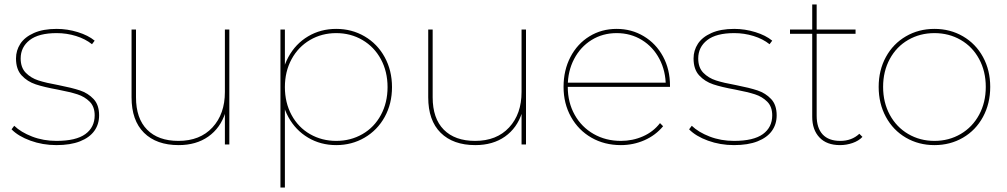

<svg xmlns="http://www.w3.org/2000/svg" viewBox="-20 -650 4530 864"><path d="M234 3Q172 3 117 -17Q62 -37 32 -68L44 -84Q74 -55 124.5 -35.5Q175 -16 234 -16Q322 -16 364 -46.5Q406 -77 406 -131Q406 -170 383.5 -192.5Q361 -215 328.5 -225.5Q296 -236 239 -247Q178 -258 140.5 -270.5Q103 -283 77.5 -310.5Q52 -338 52 -387Q52 -423 71.5 -453Q91 -483 132.5 -501.5Q174 -520 235 -520Q283 -520 330 -505.5Q377 -491 406 -467L394 -451Q364 -475 322 -488Q280 -501 235 -501Q154 -501 113.5 -469.5Q73 -438 73 -387Q73 -346 96 -322.5Q119 -299 153 -288Q187 -277 243 -267Q304 -255 340 -243Q376 -231 401 -204.5Q426 -178 426 -131Q426 -91 404.5 -61Q383 -31 340 -14Q297 3 234 3Z M784 3Q684 3 628 -52.5Q572 -108 572 -212V-517H592V-212Q592 -117 642 -66.5Q692 -16 783 -16Q880 -16 936 -76.5Q992 -137 992 -236V-517H1012V0H992V-146L994 -143Q972 -74 917.5 -35.5Q863 3 784 3Z M1493 3Q1423 3 1366.5 -30.5Q1310 -64 1277.5 -123.5Q1245 -183 1245 -258Q1245 -333 1277.5 -393Q1310 -453 1366.5 -486.5Q1423 -520 1493 -520Q1563 -520 1620.5 -486.5Q1678 -453 1711 -393Q1744 -333 1744 -258Q1744 -183 1711 -123.5Q1678 -64 1620.5 -30.5Q1563 3 1493 3ZM1242 -517H1262V-327L1252 -257L1262 -187V194H1242ZM1493 -16Q1558 -16 1611 -46.5Q1664 -77 1694 -132.5Q1724 -188 1724 -258Q1724 -328 1694 -383.5Q1664 -439 1611 -470Q1558 -501 1493 -501Q1428 -501 1375 -470Q1322 -439 1292 -383.5Q1262 -328 1262 -258Q1262 -188 1292 -132.5Q1322 -77 1375 -46.5Q1428 -16 1493 -16Z M2119 3Q2019 3 1963 -52.5Q1907 -108 1907 -212V-517H1927V-212Q1927 -117 1977 -66.5Q2027 -16 2118 -16Q2215 -16 2271 -76.5Q2327 -137 2327 -236V-517H2347V0H2327V-146L2329 -143Q2307 -74 2252.5 -35.5Q2198 3 2119 3Z M2774 3Q2700 3 2641.5 -30.5Q2583 -64 2549.5 -124Q2516 -184 2516 -259Q2516 -334 2547 -393.5Q2578 -453 2632.5 -486.5Q2687 -520 2755 -520Q2822 -520 2877 -487Q2932 -454 2963.5 -396Q2995 -338 2995 -264Q2995 -263 2995 -261.5Q2995 -260 2995 -259H2527V-278H2984L2976 -263Q2976 -330 2947.5 -384.5Q2919 -439 2868.5 -470Q2818 -501 2755 -501Q2692 -501 2642 -470Q2592 -439 2563.5 -384.5Q2535 -330 2535 -263V-259Q2535 -189 2566 -133.5Q2597 -78 2651.5 -47Q2706 -16 2774 -16Q2827 -16 2873.5 -36.5Q2920 -57 2950 -96L2964 -82Q2930 -41 2880 -19Q2830 3 2774 3Z M3283 3Q3221 3 3166 -17Q3111 -37 3081 -68L3093 -84Q3123 -55 3173.5 -35.5Q3224 -16 3283 -16Q3371 -16 3413 -46.5Q3455 -77 3455 -131Q3455 -170 3432.5 -192.5Q3410 -215 3377.5 -225.5Q3345 -236 3288 -247Q3227 -258 3189.5 -270.5Q3152 -283 3126.5 -310.5Q3101 -338 3101 -387Q3101 -423 3120.5 -453Q3140 -483 3181.5 -501.5Q3223 -520 3284 -520Q3332 -520 3379 -505.5Q3426 -491 3455 -467L3443 -451Q3413 -475 3371 -488Q3329 -501 3284 -501Q3203 -501 3162.5 -469.5Q3122 -438 3122 -387Q3122 -346 3145 -322.5Q3168 -299 3202 -288Q3236 -277 3292 -267Q3353 -255 3389 -243Q3425 -231 3450 -204.5Q3475 -178 3475 -131Q3475 -91 3453.5 -61Q3432 -31 3389 -14Q3346 3 3283 3Z M3760 3Q3700 3 3667.5 -31.5Q3635 -66 3635 -124V-630H3655V-129Q3655 -74 3682 -45Q3709 -16 3761 -16Q3813 -16 3847 -48L3861 -34Q3844 -16 3816.5 -6.5Q3789 3 3760 3ZM3535 -517H3830V-498H3535Z M4185 3Q4114 3 4056.5 -30.5Q3999 -64 3966.5 -124Q3934 -184 3934 -259Q3934 -334 3966.5 -393.5Q3999 -453 4056.5 -486.5Q4114 -520 4185 -520Q4256 -520 4313.5 -486.5Q4371 -453 4403.5 -393.5Q4436 -334 4436 -259Q4436 -184 4403.5 -124Q4371 -64 4313.5 -30.5Q4256 3 4185 3ZM4185 -16Q4250 -16 4303 -47Q4356 -78 4386 -133.5Q4416 -189 4416 -259Q4416 -329 4386 -384.5Q4356 -440 4303 -470.5Q4250 -501 4185 -501Q4120 -501 4067 -470.5Q4014 -440 3984 -384.5Q3954 -329 3954 -259Q3954 -189 3984 -133.5Q4014 -78 4067 -47Q4120 -16 4185 -16Z"/></svg>

Font: Montserrat
Style: Regular
Weight: 400
Designer: Julieta Ulanovsky
Foundry: Julieta Ulanovsky
Version: Version 8.000